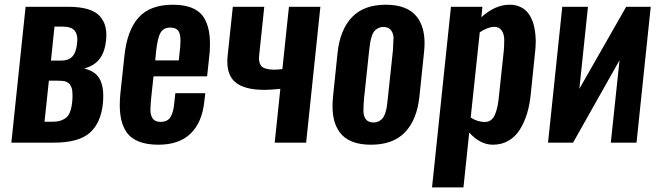

<svg xmlns="http://www.w3.org/2000/svg" viewBox="-20 -607 2805 817"><path d="M28.3 0 88.9 -578.1H270.5Q321.3 -578.1 355.5 -567.4Q389.6 -556.6 406.2 -536.6Q422.9 -516.6 428.7 -492.7Q432.6 -477.1 432.6 -458Q432.6 -448.2 431.6 -437.5Q426.8 -387.7 404.8 -357.7Q382.8 -327.6 337.9 -315.4Q389.6 -303.7 407.2 -265.1Q419.9 -236.8 419.4 -197.8Q419.4 -183.6 418 -168Q409.7 -84 362.1 -42Q314.5 0 210 0ZM169.4 -88.9H198.7Q217.3 -88.9 229.5 -91.3Q241.7 -93.8 255.1 -101.6Q268.6 -109.4 276.4 -127Q284.2 -144.5 287.1 -172.4Q288.6 -187 288.6 -199Q288.6 -210.9 287.6 -220Q286.6 -229 283.7 -235.8Q280.8 -242.7 277.8 -247.3Q274.9 -252 269.5 -255.1Q264.2 -258.3 259.8 -260Q255.4 -261.7 247.8 -262.5Q240.2 -263.2 234.9 -263.4Q229.5 -263.7 220.7 -263.7H188ZM196.8 -349.1H240.7Q271.5 -349.1 287.8 -366.5Q304.2 -383.8 308.1 -423.8Q309.1 -431.6 309.1 -438Q309.1 -463.9 296.9 -477.5Q281.7 -494.1 245.6 -493.7H211.9Z M654.3 8.8Q554.7 8.8 517.6 -45.9Q489.3 -87.9 489.7 -161.1Q489.7 -183.6 492.2 -209L509.3 -368.2Q520.5 -477.1 569.3 -532Q618.2 -586.9 715.8 -586.9Q768.1 -586.9 802 -571Q835.9 -555.2 851.6 -525.4Q868.2 -495.1 872.1 -452.1Q873.5 -436 873.5 -418Q873.5 -388.7 869.1 -354.5L861.3 -282.2H633.3L624 -197.3Q621.1 -168 620.1 -143.6Q620.1 -141.1 620.1 -138.2Q620.1 -117.2 629.4 -103.5Q639.6 -87.9 663.6 -88.4Q692.4 -88.4 705.1 -108.2Q717.8 -127.9 721.2 -166L726.1 -210.4H853.5L849.6 -176.3Q840.3 -86.4 791.3 -38.8Q742.2 8.8 654.3 8.8ZM640.6 -350.1H740.7L746.6 -405.3Q748 -420.4 748 -432.6Q748 -457 742.2 -469.7Q733.4 -489.3 705.1 -489.7Q675.8 -489.7 663.1 -467.8Q650.4 -445.8 644 -386.7Z M1148.9 0 1172.9 -229Q1131.3 -224.6 1105.5 -224.6Q1019 -224.6 980 -258.3Q947.8 -286.1 947.3 -344.7Q947.3 -356.9 948.7 -370.6L970.7 -578.1H1104.5L1083 -373.5Q1082 -366.2 1082 -359.9Q1082 -337.9 1091.8 -326.2Q1104 -311.5 1144.5 -310.5Q1158.7 -310.5 1181.6 -313L1209.5 -578.1H1343.3L1282.7 0Z M1568.8 -85.9Q1583 -85.9 1593.3 -91.6Q1603.5 -97.2 1609.6 -105.5Q1615.7 -113.8 1620.1 -128.2Q1624.5 -142.6 1626.2 -154.8Q1627.9 -167 1629.9 -185.5L1651.9 -392.1Q1653.3 -418.9 1654.3 -441.4Q1654.3 -442.9 1654.8 -443.8Q1654.3 -463.9 1644.5 -477.5Q1633.8 -492.2 1611.8 -492.2Q1598.1 -492.2 1587.6 -486.3Q1577.1 -480.5 1571 -472.2Q1564.9 -463.9 1560.8 -449.2Q1556.6 -434.6 1554.7 -422.6Q1552.7 -410.6 1550.8 -392.1L1528.8 -185.5Q1526.4 -151.9 1526.4 -134.8Q1526.4 -114.3 1536.1 -100.6Q1546.4 -85.9 1568.8 -85.9ZM1425.8 -43.9Q1394.5 -85.9 1395 -156.2Q1395 -174.8 1397 -194.8L1416.5 -383.3Q1427.2 -481 1477.8 -533.9Q1528.3 -586.9 1621.6 -586.9Q1714.8 -586.9 1754.9 -534.2Q1786.6 -492.2 1786.6 -422.9Q1786.6 -404.3 1784.2 -383.3L1764.6 -194.8Q1753.9 -96.7 1703.1 -43.9Q1652.3 8.8 1558.6 8.8Q1464.8 8.8 1425.8 -43.9Z M1818.4 190.4 1898.9 -578.1H2032.7L2028.3 -533.7Q2086.9 -586.9 2148.4 -586.9Q2148.9 -586.9 2149.4 -586.9Q2171.9 -586.9 2189.9 -579.3Q2208 -571.8 2220 -559.6Q2231.9 -547.4 2240.2 -530.5Q2248.5 -513.7 2252.4 -496.3Q2256.3 -479 2258.3 -459Q2259.8 -441.4 2259.8 -426.8Q2259.3 -424.8 2259.3 -422.4Q2259.3 -405.8 2257.3 -389.2L2238.3 -205.1Q2233.9 -160.6 2222.7 -123.8Q2211.4 -86.9 2192.6 -56.4Q2173.8 -25.9 2144.3 -8.5Q2114.7 8.8 2077.6 8.8Q2023.4 8.8 1976.6 -43L1952.1 190.4ZM2043 -87.9Q2058.6 -87.9 2069.8 -96.7Q2081.1 -105.5 2087.6 -122.8Q2094.2 -140.1 2097.7 -158Q2101.1 -175.8 2103.5 -201.7L2124 -394Q2125.5 -413.1 2125.5 -430.2Q2125.5 -436.5 2125.5 -442.4Q2124.5 -463.9 2113.8 -478.5Q2103.5 -492.7 2084 -492.7Q2083.5 -492.7 2082.5 -492.7Q2055.7 -492.2 2021.5 -469.7L1982.9 -106.9Q2010.7 -88.4 2043 -87.9Z M2312 0 2372.6 -578.1H2481.9L2445.3 -229L2644.5 -578.1H2749L2688.5 0H2579.1L2616.2 -350.6L2418.5 0Z"/></svg>

Font: Oswald
Style: Medium
Weight: 500
Designer: Vernon Adams
Foundry: Vernon Adams
Version: 3.0; ttfautohint (v0.94.23-7a4d-dirty) -l 8 -r 50 -G 150 -x 